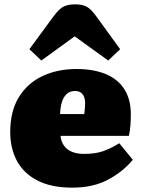

<svg xmlns="http://www.w3.org/2000/svg" viewBox="-20 -848 652 882"><path d="M312 14Q216 14 152.5 -18.5Q89 -51 58 -108.5Q27 -166 27 -241Q27 -337 66.5 -401.5Q106 -466 175 -498.5Q244 -531 332 -531Q409 -531 465 -508Q521 -485 551 -438.5Q581 -392 581 -323Q581 -297 579 -271Q577 -245 572 -224H258Q261 -196 275 -177.5Q289 -159 312 -150Q335 -141 366 -141Q419 -141 455 -154Q491 -167 528 -190L590 -114Q546 -60 477 -23Q408 14 312 14ZM256 -324H367Q369 -339 370 -351Q371 -363 371 -374Q371 -400 359.5 -415Q348 -430 325 -430Q300 -430 285 -415Q270 -400 263.5 -376.5Q257 -353 256 -324ZM170 -570 115 -622 226 -773Q252 -808 272.5 -818Q293 -828 324 -828Q354 -828 371 -820.5Q388 -813 401.5 -798.5Q415 -784 431 -761L532 -622L477 -570L323 -681Z"/></svg>

Font: Literata Black
Style: Regular
Weight: 900
Designer: Latin by Veronika Burian and Jose Scaglione. Greek by Irene Vlachou. Cyrillic by Vera Evstafieva.
Foundry: TypeTogether
Version: Version 3.103;gftools[0.9.29]